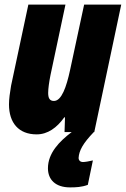

<svg xmlns="http://www.w3.org/2000/svg" viewBox="-20 -573 546 833"><path d="M188 157C188 205 219 240 284 240C309 240 334 239 361 229L383 123C366 127 349 130 339 130C330 130 321 124 321 112C323 80 340 49 387 0H389L506 -553H345L284 -269C268 -195 247 -135 214 -135C195 -135 189 -148 189 -170C189 -188 193 -217 199 -247L264 -553H103L28 -201C23 -172 19 -143 19 -120C19 -40 61 10 139 10C187 10 227 -19 259 -64H262L260 0H291C238 40 188 91 188 157Z"/></svg>

Font: Noto Sans UI Condensed Black
Style: Italic
Weight: 900
Width: 3
Italic angle: -192°
Designer: Monotype Design Team
Foundry: Monotype Imaging Inc.
Version: Version 1.901